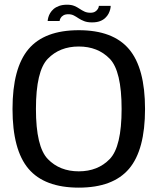

<svg xmlns="http://www.w3.org/2000/svg" viewBox="-20 -812 694 836"><path d="M323 5Q472 5 541.8 -77Q611.5 -159 611.5 -337.5Q611.5 -515.5 541.8 -598Q472 -680.5 323 -680.5Q173.5 -680.5 104 -598Q34.5 -515.5 34.5 -337.5Q34.5 -159 104.2 -77Q174 5 323 5ZM323 -66Q240 -66 188.2 -119.5Q136.5 -173 136.5 -337.5Q136.5 -503 188.2 -556.2Q240 -609.5 323 -609.5Q406 -609.5 457.8 -556.2Q509.5 -503 509.5 -337.5Q509.5 -173 457.8 -119.5Q406 -66 323 -66ZM380.5 -714.5Q401 -714.5 415 -719.8Q429 -725 438.2 -733.8Q447.5 -742.5 452.5 -752.2Q457.5 -762 459.8 -771Q462 -780 462 -786.5H410.5Q410.5 -781 406.5 -773.8Q402.5 -766.5 394.5 -761.5Q386.5 -756.5 374 -756.5Q358.5 -756.5 347.5 -761.8Q336.5 -767 326.2 -774Q316 -781 303.5 -786.2Q291 -791.5 272 -791.5Q252 -791.5 237.5 -786.2Q223 -781 213.5 -772.8Q204 -764.5 198.5 -755.2Q193 -746 190.5 -736.8Q188 -727.5 187.5 -720.5H239.5Q240 -726.5 243.8 -733.2Q247.5 -740 255.8 -745Q264 -750 277.5 -750Q291 -750 301.2 -744.8Q311.5 -739.5 322.2 -732.2Q333 -725 346.8 -719.8Q360.5 -714.5 380.5 -714.5Z"/></svg>

Font: Anybody UltraCondensed Thin
Style: Regular
Weight: 400
Version: Version 1.111